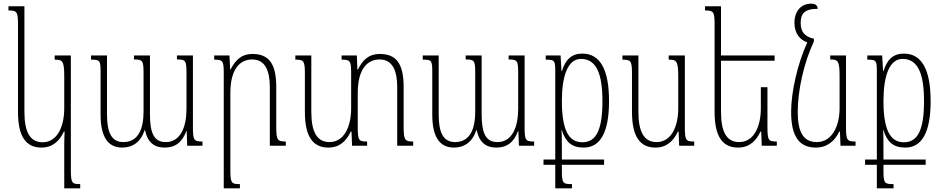

<svg xmlns="http://www.w3.org/2000/svg" viewBox="-20 -794 5137 1046"><path d="M330 232H417V209C372 209 366 204 366 129V-492H278V-469C319 -469 330 -464 330 -380V-204C330 -106 293 -19 212 -19C144 -19 113 -74 113 -185V-760H26V-737C70 -737 78 -732 78 -664V-184C78 -45 125 10 206 10C267 10 304 -26 328 -77H332C331 -55 330 -26 330 -4Z M944 -492V-470C992 -470 996 -464 996 -393V-201C996 -103 964 -20 883 -20C822 -20 797 -64 797 -170V-492H710V-470C758 -470 762 -464 762 -394V-186C762 -94 735 -20 652 -20C587 -20 563 -73 563 -170V-492H476V-469C525 -469 528 -465 528 -398V-169C528 -48 568 10 646 10C702 10 747 -20 768 -85H770C783 -22 817 10 877 10C935 10 973 -19 995 -80H997L1000 0H1083V-23C1036 -23 1031 -30 1031 -102V-492Z M1537 -23C1494 -23 1485 -29 1485 -99V-320C1485 -444 1447 -500 1356 -500C1293 -500 1261 -464 1236 -415H1234L1230 -492H1147V-469C1194 -469 1199 -463 1199 -394V232H1287V209C1243 209 1235 206 1235 134V-287C1235 -418 1287 -470 1354 -470C1424 -470 1450 -410 1450 -319V0H1537Z M2179 -99V-320C2179 -444 2141 -500 2050 -500C1986 -500 1954 -464 1930 -415H1927L1924 -492H1841V-469C1888 -469 1893 -463 1893 -394V-204C1893 -106 1856 -20 1775 -20C1707 -20 1676 -75 1676 -185V-492H1589V-469C1633 -469 1641 -464 1641 -396V-184C1641 -45 1688 10 1769 10C1830 10 1867 -26 1891 -77H1895L1898 0H1980V-23C1935 -23 1929 -28 1929 -103V-287C1929 -418 1981 -470 2048 -470C2118 -470 2144 -410 2144 -319V0H2231V-23C2188 -23 2179 -29 2179 -99Z M2751 -492V-470C2799 -470 2803 -464 2803 -393V-201C2803 -103 2771 -20 2690 -20C2629 -20 2604 -64 2604 -170V-492H2517V-470C2565 -470 2569 -464 2569 -394V-186C2569 -94 2542 -20 2459 -20C2394 -20 2370 -73 2370 -170V-492H2283V-469C2332 -469 2335 -465 2335 -398V-169C2335 -48 2375 10 2453 10C2509 10 2554 -20 2575 -85H2577C2590 -22 2624 10 2684 10C2742 10 2780 -19 2802 -80H2804L2807 0H2890V-23C2843 -23 2838 -30 2838 -102V-492Z M2941 104H3005V232H3096V209C3046 209 3041 205 3041 133V104H3271V75H3041V33C3041 -25 3041 -64 3039 -85H3041C3061 -21 3094 10 3160 10C3247 10 3298 -67 3298 -243C3298 -418 3248 -502 3152 -502C3094 -502 3060 -469 3041 -406H3039L3034 -492H2953V-469C3005 -469 3005 -464 3005 -392V75H2941ZM3153 -19C3095 -19 3041 -56 3041 -243C3041 -382 3074 -473 3145 -473C3228 -473 3262 -395 3262 -242C3262 -89 3229 -19 3153 -19Z M3551 10C3612 10 3649 -26 3673 -77H3677L3680 0H3762V-23C3717 -23 3711 -28 3711 -103V-492H3623V-469C3664 -469 3675 -464 3675 -380V-204C3675 -106 3638 -20 3557 -20C3489 -20 3458 -75 3458 -185V-492H3371V-469C3415 -469 3423 -464 3423 -396V-184C3423 -45 3470 10 3551 10Z M4161 -319H4125V-204C4125 -106 4088 -20 4007 -20C3939 -20 3908 -74 3908 -185V-463H4200V-492H3908V-760H3821V-737C3865 -737 3873 -732 3873 -664V-184C3873 -45 3920 10 4001 10C4062 10 4099 -26 4123 -77H4127L4130 0H4212V-23C4167 -23 4161 -28 4161 -103Z M4425 10C4486 10 4528 -26 4552 -77H4556L4559 0H4641V-23C4596 -23 4589 -28 4589 -103V-492H4503V-470C4543 -470 4554 -466 4554 -382V-204C4554 -106 4512 -20 4430 -20C4357 -20 4326 -73 4326 -185C4326 -300 4359 -452 4414 -568V-583C4368 -594 4342 -616 4342 -669C4342 -719 4362 -746 4435 -746C4433 -764 4424 -774 4399 -774C4346 -774 4308 -735 4308 -670C4308 -613 4337 -577 4378 -563C4325 -447 4290 -294 4290 -184C4290 -45 4338 10 4425 10Z M4693 104H4757V232H4848V209C4798 209 4793 205 4793 133V104H5023V75H4793V33C4793 -25 4793 -64 4791 -85H4793C4813 -21 4846 10 4912 10C4999 10 5050 -67 5050 -243C5050 -418 5000 -502 4904 -502C4846 -502 4812 -469 4793 -406H4791L4786 -492H4705V-469C4757 -469 4757 -464 4757 -392V75H4693ZM4905 -19C4847 -19 4793 -56 4793 -243C4793 -382 4826 -473 4897 -473C4980 -473 5014 -395 5014 -242C5014 -89 4981 -19 4905 -19Z"/></svg>

Font: Noto Serif Armenian ExtraCondensed ExtraLight
Style: Regular
Weight: 200
Width: 2
Designer: Monotype Design Team
Foundry: Monotype Imaging Inc.
Version: Version 2.008